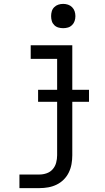

<svg xmlns="http://www.w3.org/2000/svg" viewBox="-20 -753 540 988"><path d="M80 215V145H183Q202 145 220.5 138.5Q239 132 251.5 117.5Q264 103 269 84Q274 65 274 46V-229H176V-291H274V-450H138V-520H352V-291H438V-229H352V46Q352 69 348 91.5Q344 114 334 134.5Q324 155 308 171Q292 187 271.5 197Q251 207 228.5 211Q206 215 183 215ZM305 -608Q292 -608 280 -611.5Q268 -615 259 -624Q250 -633 246.5 -645Q243 -657 243 -670Q243 -683 246.5 -695Q250 -707 259 -716Q268 -725 280 -729Q292 -733 305 -733Q318 -733 330 -729Q342 -725 351 -716Q360 -707 364 -695Q368 -683 368 -670Q368 -657 364 -645Q360 -633 351 -624Q342 -615 330 -611.5Q318 -608 305 -608Z"/></svg>

Font: HulyMono
Style: Regular
Weight: 400
Monospace: yes
Designer: Belleve Invis
Foundry: Belleve Invis
Version: Version 33.2.5; ttfautohint (v1.8.4)